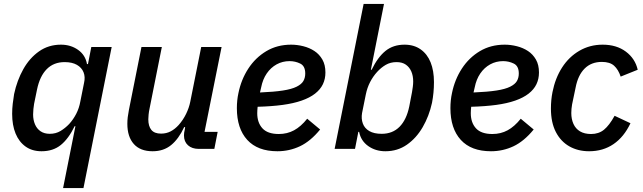

<svg xmlns="http://www.w3.org/2000/svg" viewBox="-20 -760 3282 980"><path d="M302 200 365 -116H361Q330 -52 290.5 -20Q251 12 192 12Q144 12 110.5 -12Q77 -36 59.5 -78.5Q42 -121 42 -179Q42 -205 45 -230.5Q48 -256 52 -280Q67 -350 99 -407Q131 -464 179.5 -498Q228 -532 291 -532Q341 -532 378.5 -505.5Q416 -479 424 -433H429L446 -520H550L406 200ZM234 -77Q265 -77 289 -91.5Q313 -106 333 -127Q354 -150 369 -179Q384 -208 390 -242L409 -337Q416 -367 406.5 -391Q397 -415 372.5 -429Q348 -443 310 -443Q254 -443 218.5 -407Q183 -371 169 -303L154 -230Q152 -218 150.5 -203.5Q149 -189 149 -176Q149 -148 158.5 -125.5Q168 -103 187 -90Q206 -77 234 -77Z M702 -520H806L743 -204Q740 -190 738.5 -175.5Q737 -161 737 -151Q737 -116 752.5 -97Q768 -78 802 -78Q829 -78 851 -89.5Q873 -101 892 -122Q915 -148 930 -179Q945 -210 951 -240L1007 -520H1111L1024 -87H1091L1074 0H995Q960 0 939.5 -18.5Q919 -37 919 -69Q919 -75 920 -83Q921 -91 923 -98L925 -111H920Q892 -51 853.5 -19.5Q815 12 759 12Q696 12 663 -25Q630 -62 630 -128Q630 -145 632 -162Q634 -179 638 -199Z M1396 12Q1295 12 1242 -46Q1189 -104 1189 -208Q1189 -228 1191 -247.5Q1193 -267 1197 -285Q1211 -354 1247.5 -410Q1284 -466 1339.5 -499Q1395 -532 1466 -532Q1497 -532 1528.5 -524Q1560 -516 1585 -499.5Q1610 -483 1625.5 -456Q1641 -429 1641 -390Q1641 -357 1628 -330Q1615 -303 1588 -282Q1561 -261 1519.5 -246.5Q1478 -232 1422.5 -224.5Q1367 -217 1295 -215Q1294 -206 1293.5 -197Q1293 -188 1293 -182Q1293 -134 1319.5 -105Q1346 -76 1403 -76Q1446 -76 1481 -95Q1516 -114 1548 -154L1614 -99Q1565 -39 1511 -13.5Q1457 12 1396 12ZM1458 -448Q1422 -448 1392 -431.5Q1362 -415 1341.5 -385Q1321 -355 1313 -314L1307 -288Q1379 -291 1424 -298Q1469 -305 1494 -317.5Q1519 -330 1528.5 -346.5Q1538 -363 1538 -385Q1538 -423 1512.5 -435.5Q1487 -448 1458 -448Z M1688 0 1836 -740H1940L1873 -404H1877Q1908 -468 1947.5 -500Q1987 -532 2045 -532Q2093 -532 2127 -508Q2161 -484 2178 -441.5Q2195 -399 2195 -341Q2195 -314 2192.5 -287.5Q2190 -261 2185 -235Q2170 -167 2137.5 -111Q2105 -55 2057 -21.5Q2009 12 1947 12Q1897 12 1859.5 -14.5Q1822 -41 1813 -87H1809L1792 0ZM1928 -77Q1984 -77 2019.5 -113Q2055 -149 2069 -217L2083 -290Q2085 -302 2087 -316.5Q2089 -331 2089 -344Q2089 -373 2079.5 -395Q2070 -417 2051.5 -430Q2033 -443 2004 -443Q1973 -443 1949 -429Q1925 -415 1905 -393Q1884 -370 1869 -341Q1854 -312 1847 -277L1828 -183Q1823 -154 1832 -129.5Q1841 -105 1865 -91Q1889 -77 1928 -77Z M2486 12Q2385 12 2332 -46Q2279 -104 2279 -208Q2279 -228 2281 -247.5Q2283 -267 2287 -285Q2301 -354 2337.5 -410Q2374 -466 2429.5 -499Q2485 -532 2556 -532Q2587 -532 2618.5 -524Q2650 -516 2675 -499.5Q2700 -483 2715.5 -456Q2731 -429 2731 -390Q2731 -357 2718 -330Q2705 -303 2678 -282Q2651 -261 2609.5 -246.5Q2568 -232 2512.5 -224.5Q2457 -217 2385 -215Q2384 -206 2383.5 -197Q2383 -188 2383 -182Q2383 -134 2409.5 -105Q2436 -76 2493 -76Q2536 -76 2571 -95Q2606 -114 2638 -154L2704 -99Q2655 -39 2601 -13.5Q2547 12 2486 12ZM2548 -448Q2512 -448 2482 -431.5Q2452 -415 2431.5 -385Q2411 -355 2403 -314L2397 -288Q2469 -291 2514 -298Q2559 -305 2584 -317.5Q2609 -330 2618.5 -346.5Q2628 -363 2628 -385Q2628 -423 2602.5 -435.5Q2577 -448 2548 -448Z M2987 12Q2930 12 2886 -13Q2842 -38 2817 -86.5Q2792 -135 2792 -206Q2792 -228 2794 -249Q2796 -270 2800 -290Q2814 -361 2849 -415.5Q2884 -470 2937.5 -501Q2991 -532 3056 -532Q3127 -532 3174.5 -496.5Q3222 -461 3235 -404L3148 -369Q3136 -405 3114.5 -424.5Q3093 -444 3052 -444Q2998 -444 2964 -410Q2930 -376 2918 -313L2900 -227Q2898 -216 2897 -204.5Q2896 -193 2896 -183Q2896 -152 2907 -127.5Q2918 -103 2940.5 -89.5Q2963 -76 2997 -76Q3036 -76 3063 -98Q3090 -120 3117 -169L3198 -131Q3165 -61 3111.5 -24.5Q3058 12 2987 12Z"/></svg>

Font: IBM Plex Sans Medium
Style: Italic
Weight: 500
Italic angle: -11.31°
Designer: Mike Abbink, Paul van der Laan, Pieter van Rosmalen
Foundry: Bold Monday
Version: Version 3.201